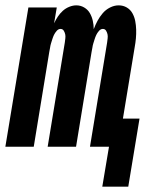

<svg xmlns="http://www.w3.org/2000/svg" viewBox="-37 -548 557 717"><path d="M345 149 370 0H299L363 -389Q364 -397 365 -405Q366 -413 364.5 -420Q363 -427 359 -433.5Q355 -440 347 -440Q339 -440 332.5 -432.5Q326 -425 322.5 -417.5Q319 -410 316.5 -402Q314 -394 311.5 -386Q309 -378 308 -370Q307 -362 305 -354L247 0H141L205 -389Q206 -397 207 -405Q208 -413 206.5 -420Q205 -427 201 -433.5Q197 -440 189 -440Q181 -440 174.5 -432.5Q168 -425 164.5 -417.5Q161 -410 158.5 -402Q156 -394 153.5 -386Q151 -378 150 -370Q149 -362 147 -354L89 0H-17L69 -520H175L165 -461Q171 -474 179 -486Q187 -498 197.5 -507.5Q208 -517 221.5 -522.5Q235 -528 248 -528Q264 -528 277.5 -520Q291 -512 298.5 -499Q306 -486 309.5 -470.5Q313 -455 313 -439Q319 -455 327 -470Q335 -485 346.5 -498.5Q358 -512 374 -520Q390 -528 406 -528Q423 -528 436.5 -520Q450 -512 457.5 -498.5Q465 -485 468 -469.5Q471 -454 471.5 -437.5Q472 -421 470.5 -404.5Q469 -388 466 -372L422 -105H484L442 149Z"/></svg>

Font: Iosevka Extrabold
Style: Italic
Weight: 800
Italic angle: -9°
Monospace: yes
Designer: Belleve Invis
Foundry: Belleve Invis
Version: Version 32.5.0; ttfautohint (v1.8.4)